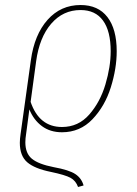

<svg xmlns="http://www.w3.org/2000/svg" viewBox="-20 -549 546 765"><path d="M84 -15Q81 3 81 18Q81 62 107 83.5Q133 105 194 117Q255 128 280 144.5Q305 161 313 190L291 196Q282 171 261 159.5Q240 148 183 136Q118 123 88.5 97.5Q59 72 59 20Q59 5 62 -15L103 -309Q117 -411 169.5 -470Q222 -529 301 -529Q371 -529 408 -481Q445 -433 445 -345Q445 -276 421.5 -201Q398 -126 348.5 -74Q299 -22 227 -22Q180 -22 147 -46.5Q114 -71 97 -113ZM102 -143Q136 -43 227 -43Q292 -43 335.5 -92.5Q379 -142 400 -212.5Q421 -283 421 -345Q421 -425 390.5 -467Q360 -509 301 -509Q231 -509 184 -454.5Q137 -400 124 -305Z"/></svg>

Font: Fira Sans Condensed Thin
Style: Italic
Weight: 250
Width: 3
Italic angle: -8°
Designer: Carrois Corporate & Edenspiekermann AG
Foundry: Carrois Corporate GbR & Edenspiekermann AG
Version: Version 4.203